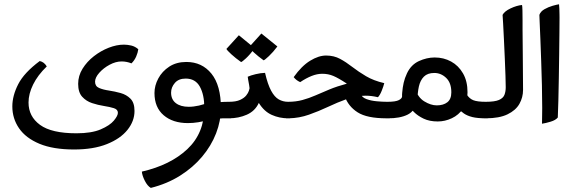

<svg xmlns="http://www.w3.org/2000/svg" viewBox="-20 -562 2745 920"><path d="M335 154.3Q234.9 154.3 169.2 127Q103.5 99.6 71.3 52.7Q39.1 5.9 39.1 -52.2Q39.1 -103.5 67.4 -158.7Q95.7 -213.9 170.4 -269.5Q191.4 -265.1 204.1 -243.7Q160.6 -201.7 138.7 -157Q116.7 -112.3 116.7 -70.8Q116.7 -3.9 171.9 36.4Q227.1 76.7 346.2 76.7Q418.9 76.7 462.6 57.9Q506.3 39.1 525.6 15.9Q544.9 -7.3 544.9 -21.5Q544.9 -37.6 525.6 -43.7Q506.3 -49.8 478 -54.2Q449.7 -58.6 421.4 -67.9Q393.1 -77.1 373.8 -98.4Q354.5 -119.6 354.5 -160.2Q354.5 -198.7 375.5 -232.7Q396.5 -266.6 429.7 -292.5Q462.9 -318.4 501 -333.3Q539.1 -348.1 573.7 -348.1Q590.8 -348.1 609.1 -343.8Q627.4 -339.4 642.6 -326.2Q640.6 -310.1 632.6 -291.3Q624.5 -272.5 609.9 -258.3Q586.9 -267.6 562.5 -267.6Q534.7 -267.6 505.1 -251.7Q475.6 -235.8 455.6 -213.1Q435.5 -190.4 435.5 -170.4Q435.5 -148.9 454.6 -140.6Q473.6 -132.3 501.7 -128.2Q529.8 -124 557.9 -116.2Q585.9 -108.4 605.2 -89.1Q624.5 -69.8 624.5 -30.3Q624.5 18.1 590.8 60.3Q557.1 102.5 492.4 128.4Q427.7 154.3 335 154.3Z M702.6 338.4Q686.5 329.1 673.8 304Q661.1 278.8 659.7 260.3Q796.4 229 877.7 152.6Q959 76.2 959 -45.4Q959 -108.4 937.5 -147Q916 -185.5 869.6 -185.5Q835.9 -185.5 817.9 -164.6Q799.8 -143.6 799.8 -118.2Q799.8 -85.4 822.5 -67.9Q845.2 -50.3 884.3 -50.3Q931.2 -50.3 987.3 -73.7L981.4 11.7Q929.2 27.8 880.4 27.8Q808.1 27.8 764.2 -9.8Q720.2 -47.4 720.2 -116.2Q720.2 -151.9 738.5 -186Q756.8 -220.2 791 -242.7Q825.2 -265.1 873 -265.1Q947.8 -265.1 993.2 -209Q1038.6 -152.8 1038.6 -43.5Q1038.6 17.1 1015.4 76.9Q992.2 136.7 948.5 188.7Q904.8 240.7 842.8 279.8Q780.8 318.8 702.6 338.4ZM1030.8 6.3 1028.3 -72.3Q1043 -73.2 1051.5 -73.7Q1060.1 -74.2 1072.3 -74.2H1086.9V4.9H1072.3Q1053.7 4.9 1045.4 5.1Q1037.1 5.4 1030.8 6.3Z M1067.4 4.9V-74.2H1077.1Q1110.8 -74.2 1130.4 -83.3Q1149.9 -92.3 1159.7 -104.5Q1169.4 -116.7 1172.6 -127Q1175.8 -137.2 1175.8 -139.2Q1175.8 -143.1 1173.6 -155.3Q1171.4 -167.5 1169.2 -179.4Q1167 -191.4 1167 -194.3Q1180.7 -200.7 1204.8 -206.5Q1229 -212.4 1250 -212.9Q1262.7 -157.7 1279.1 -127.4Q1295.4 -97.2 1315.7 -85.7Q1335.9 -74.2 1360.4 -74.2H1370.1V4.9H1360.4Q1318.8 4.9 1282.2 -11.5Q1245.6 -27.8 1220.2 -68.8Q1202.1 -29.8 1162.8 -12.5Q1123.5 4.9 1077.1 4.9ZM1243.2 -272.9Q1217.3 -291.5 1196.8 -310.3Q1176.3 -329.1 1173.3 -335.9L1232.4 -401.4L1309.1 -339.4Q1288.6 -312 1268.6 -293.2Q1248.5 -274.4 1243.2 -272.9ZM1135.3 -264.6Q1108.9 -283.2 1088.6 -301.8Q1068.4 -320.3 1064.9 -327.6L1124.5 -393.1L1200.7 -330.6Q1175.8 -298.3 1158.2 -282.2Q1140.6 -266.1 1135.3 -264.6Z M1350.6 4.9V-74.2H1360.4Q1397.9 -74.2 1429.2 -82.8Q1460.4 -91.3 1491.2 -104.7Q1522 -118.2 1558.3 -133.3Q1594.7 -148.4 1642.1 -161.1Q1601.6 -188 1577.1 -198.2Q1552.7 -208.5 1524.4 -208.5Q1499.5 -208.5 1473.1 -198Q1446.8 -187.5 1418.5 -168.5Q1399.4 -176.8 1387.2 -192.4Q1425.3 -246.1 1466.1 -271Q1506.8 -295.9 1542.5 -295.9Q1580.1 -295.9 1609.4 -280Q1638.7 -264.2 1668.2 -241.2Q1697.8 -218.3 1734.1 -196.8Q1770.5 -175.3 1821.3 -163.6Q1817.4 -147.9 1809.1 -127.2Q1800.8 -106.4 1791 -96.2Q1759.8 -103.5 1732.4 -103.5Q1686.5 -103.5 1641.6 -87.4Q1596.7 -71.3 1551.8 -50Q1506.8 -28.8 1460.4 -12.5Q1414.1 3.9 1364.3 4.9Q1358.9 4.9 1356.9 4.9Q1355 4.9 1350.6 4.9ZM1831.1 4.9Q1738.3 4.9 1693.4 -23.9Q1648.4 -52.7 1631.3 -102.1L1709 -110.4Q1715.3 -94.7 1736.8 -86.9Q1758.3 -79.1 1785.4 -76.7Q1812.5 -74.2 1834 -74.2H1846.7V4.9Z M2077.6 20Q2038.1 20 2010 6.6Q1981.9 -6.8 1963.6 -25.1Q1945.3 -43.5 1934.6 -58.1L1968.8 -138.7Q1981.9 -95.2 2013.2 -76.2Q2044.4 -57.1 2072.8 -57.1Q2104.5 -57.1 2123.5 -72Q2142.6 -86.9 2142.6 -119.6Q2142.6 -165 2117.9 -188.7Q2093.3 -212.4 2061 -212.4Q2028.8 -212.4 2011.2 -194.8Q1993.7 -177.2 1987.1 -147.5Q1980.5 -117.7 1980.5 -80.6Q1969.7 -30.8 1933.1 -12.7Q1896.5 5.4 1837.9 4.9Q1835.9 4.9 1832.8 4.9Q1829.6 4.9 1827.1 4.9V-74.2Q1829.6 -74.2 1831.8 -74.2Q1834 -74.2 1836.9 -74.2Q1875.5 -74.2 1891.1 -82.3Q1906.7 -90.3 1906.7 -100.6Q1906.7 -104 1906.5 -107.9Q1906.2 -111.8 1907.2 -118.2Q1909.2 -143.1 1914.3 -165.5Q1919.4 -188 1930.2 -210.9Q1949.7 -252 1987.3 -269.3Q2024.9 -286.6 2063 -286.6Q2106 -286.6 2141.6 -267.1Q2177.2 -247.6 2198.7 -210.2Q2220.2 -172.9 2220.2 -119.6Q2220.2 -72.8 2199 -41.7Q2177.7 -10.7 2145 4.6Q2112.3 20 2077.6 20ZM2307.6 4.9Q2267.1 4.9 2242.9 -1.2Q2218.8 -7.3 2203.1 -18.1Q2187.5 -28.8 2173.8 -43.5L2216.8 -108.9Q2229 -89.4 2248 -81.8Q2267.1 -74.2 2307.6 -74.2H2317.4V4.9Z M2297.9 4.9V-74.2H2307.6Q2350.6 -74.2 2370.8 -83Q2391.1 -91.8 2397.2 -107.7Q2403.3 -123.5 2403.3 -144Q2403.3 -161.6 2402.1 -198.5Q2400.9 -235.4 2398.9 -280.8Q2397 -326.2 2394.8 -370.4Q2392.6 -414.6 2390.9 -447.3Q2389.2 -480 2388.2 -490.7Q2397 -507.8 2426.3 -521.7Q2455.6 -535.6 2481.4 -538.1Q2482.9 -532.2 2483.4 -511.5Q2483.9 -490.7 2483.9 -465.1Q2483.9 -439.5 2483.9 -419.4Q2483.9 -358.9 2485.1 -289.6Q2486.3 -220.2 2486.3 -131.3Q2486.3 -95.2 2468.8 -64.2Q2451.2 -33.2 2411.9 -14.2Q2372.6 4.9 2307.6 4.9Z M2577.1 30.8Q2577.1 15.1 2577.6 -4.2Q2578.1 -23.4 2578.1 -44.9Q2578.1 -94.7 2576.7 -153.1Q2575.2 -211.4 2573.2 -269Q2571.3 -326.7 2569.3 -375.2Q2567.4 -423.8 2565.9 -455.1Q2564.5 -486.3 2564.5 -490.7Q2570.3 -507.3 2588.9 -517.8Q2607.4 -528.3 2627.7 -534.2Q2647.9 -540 2658.7 -541.5Q2659.7 -535.6 2660.2 -521.2Q2660.6 -506.8 2660.9 -493.2Q2661.1 -479.5 2661.1 -476.6Q2661.1 -452.1 2660.6 -406.5Q2660.2 -360.8 2659.4 -303.7Q2658.7 -246.6 2657.7 -188.2Q2656.7 -129.9 2655.5 -80.1Q2654.3 -30.3 2652.8 1Q2642.6 13.7 2618.7 21Q2594.7 28.3 2577.1 30.8Z"/></svg>

Font: Harmattan SemiBold
Style: Regular
Weight: 600
Designer: George W. Nuss III and SIL International
Foundry: SIL International
Version: Version 4.000